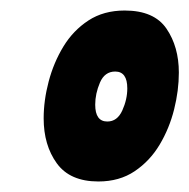

<svg xmlns="http://www.w3.org/2000/svg" viewBox="-20 -732 360 365"><path d="M167 -387Q113 -387 88 -421.5Q63 -456 63 -507Q63 -541 72.5 -577Q82 -613 100.5 -643.5Q119 -674 148 -693Q177 -712 217 -712Q273 -712 296.5 -677.5Q320 -643 320 -594Q320 -560 311 -524Q302 -488 283.5 -457Q265 -426 236 -406.5Q207 -387 167 -387ZM184 -501Q203 -501 212.5 -522Q222 -543 222 -564Q222 -596 199 -596Q179 -596 170 -575Q161 -554 161 -533Q161 -501 184 -501Z"/></svg>

Font: Georama Condensed ExtraBold
Style: Italic
Weight: 800
Width: 3
Italic angle: -9°
Designer: Jean-Baptiste Levee
Foundry: Production Type
Version: Version 1.000